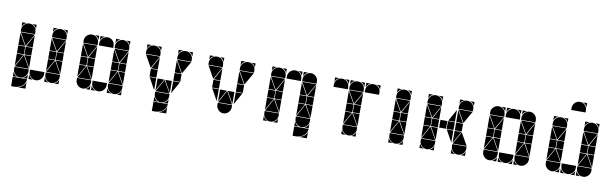

<svg xmlns="http://www.w3.org/2000/svg" viewBox="-47 -1143 5490 1717"><g transform="rotate(10 2698.0 -284.5)"><path d="M142 -492Q169 -492 188 -473Q207 -454 207 -427V-407H77V-427Q77 -453 96.5 -472.5Q116 -492 142 -492ZM426 -492Q453 -492 472 -473Q491 -454 491 -427V-407H361V-427Q361 -453 380.5 -472.5Q400 -492 426 -492ZM426 -2Q400 -2 380.5 -21.5Q361 -41 361 -67V-87H491V-67Q491 -41 471.5 -21.5Q452 -2 426 -2ZM142 -2Q116 -2 96.5 -21.5Q77 -41 77 -67V-87H207V-67Q207 -41 187.5 -21.5Q168 -2 142 -2ZM284 -2Q258 -2 238.5 -21.5Q219 -41 219 -67V-87H349V-67Q349 -41 329.5 -21.5Q310 -2 284 -2ZM363 -92 426 -205 490 -92ZM79 -92 142 -205 206 -92ZM206 -402 142 -290 79 -402ZM490 -402 426 -290 363 -402ZM424 -212H361V-282H424ZM140 -212H77V-282H140ZM491 -212H429V-282H491ZM207 -212H145V-282H207ZM77 -287V-395L138 -287ZM361 -287V-395L422 -287ZM361 -207H422L361 -99ZM77 -207H138L77 -99ZM207 -287H147L207 -395ZM491 -207V-99L431 -207ZM207 -207V-99L147 -207ZM491 -287H431L491 -395ZM219 -42Q231 -14 259 -2H219ZM361 -42Q373 -14 401 -2H361ZM361 -492H401Q387 -487 377 -477Q367 -467 361 -453ZM77 -492H117Q103 -487 93 -477Q83 -467 77 -453ZM168 -2Q182 -8 192 -18Q202 -28 207 -42V-2ZM452 -2Q466 -8 476 -18Q486 -28 491 -42V-2ZM491 -492V-453Q481 -482 452 -492ZM207 -492V-453Q197 -482 168 -492ZM77 3H207Q207 23 198 39Q189 55 174.5 66Q160 77 141.5 82.5Q123 88 105 88H77ZM141 88Q163 81 181 67Q199 53 207 30V88ZM77 -42Q89 -14 117 -2H77Z M852 -492Q879 -492 898 -473Q917 -454 917 -427V-407H787V-427Q787 -453 806.5 -472.5Q826 -492 852 -492ZM710 -492Q737 -492 756 -473Q775 -454 775 -427V-407H645V-427Q645 -453 664.5 -472.5Q684 -492 710 -492ZM994 -492Q1021 -492 1040 -473Q1059 -454 1059 -427V-407H929V-427Q929 -453 948.5 -472.5Q968 -492 994 -492ZM994 -2Q968 -2 948.5 -21.5Q929 -41 929 -67V-87H1059V-67Q1059 -41 1039.5 -21.5Q1020 -2 994 -2ZM710 -2Q684 -2 664.5 -21.5Q645 -41 645 -67V-87H775V-67Q775 -41 755.5 -21.5Q736 -2 710 -2ZM852 -2Q826 -2 806.5 -21.5Q787 -41 787 -67V-87H917V-67Q917 -41 897.5 -21.5Q878 -2 852 -2ZM931 -92 994 -205 1058 -92ZM647 -92 710 -205 774 -92ZM774 -402 710 -290 647 -402ZM1058 -402 994 -290 931 -402ZM992 -212H929V-282H992ZM708 -212H645V-282H708ZM1059 -212H997V-282H1059ZM775 -212H713V-282H775ZM645 -287V-395L706 -287ZM929 -287V-395L990 -287ZM929 -207H990L929 -99ZM645 -207H706L645 -99ZM775 -287H715L775 -395ZM1059 -207V-99L999 -207ZM775 -207V-99L715 -207ZM1059 -287H999L1059 -395ZM787 -42Q799 -14 827 -2H787ZM929 -42Q941 -14 969 -2H929ZM929 -492H969Q955 -487 945 -477Q935 -467 929 -453ZM736 -2Q750 -8 760 -18Q770 -28 775 -42V-2ZM787 -492H827Q813 -487 803 -477Q793 -467 787 -453ZM1020 -2Q1034 -8 1044 -18Q1054 -28 1059 -42V-2ZM1059 -492V-453Q1049 -482 1020 -492ZM775 -492V-453Q765 -482 736 -492Z M1278 -492Q1305 -492 1324 -473Q1343 -454 1343 -427V-407H1213V-427Q1213 -453 1232.5 -472.5Q1252 -492 1278 -492ZM1562 -492Q1589 -492 1608 -473Q1627 -454 1627 -427V-407H1497V-427Q1497 -453 1516.5 -472.5Q1536 -492 1562 -492ZM1420 -2Q1394 -2 1374.5 -21.5Q1355 -41 1355 -67V-87H1485V-67Q1485 -41 1465.5 -21.5Q1446 -2 1420 -2ZM1357 -92 1420 -205 1484 -92ZM1342 -402 1278 -290 1215 -402ZM1626 -402 1562 -290 1499 -402ZM1560 -212H1497V-282H1560ZM1343 -212H1281V-282H1343ZM1497 -287V-395L1558 -287ZM1497 -207H1558L1497 -99ZM1355 -207H1416L1355 -99ZM1343 -287H1283L1343 -395ZM1485 -207V-99L1425 -207ZM1343 -207V-99L1283 -207ZM1497 -492H1537Q1523 -487 1513 -477Q1503 -467 1497 -453ZM1213 -492H1253Q1239 -487 1229 -477Q1219 -467 1213 -453ZM1627 -492V-453Q1617 -482 1588 -492ZM1343 -492V-453Q1333 -482 1304 -492ZM1355 3H1485Q1485 23 1476 39Q1467 55 1452.5 66Q1438 77 1419.5 82.5Q1401 88 1383 88H1355ZM1419 88Q1441 81 1459 67Q1477 53 1485 30V88ZM1355 -42Q1367 -14 1395 -2H1355ZM1446 -2Q1460 -8 1470 -18Q1480 -28 1485 -42V-2Z M1846 -492Q1873 -492 1892 -473Q1911 -454 1911 -427V-407H1781V-427Q1781 -453 1800.5 -472.5Q1820 -492 1846 -492ZM2130 -492Q2157 -492 2176 -473Q2195 -454 2195 -427V-407H2065V-427Q2065 -453 2084.5 -472.5Q2104 -492 2130 -492ZM1988 -2Q1962 -2 1942.5 -21.5Q1923 -41 1923 -67V-87H2053V-67Q2053 -41 2033.5 -21.5Q2014 -2 1988 -2ZM1925 -92 1988 -205 2052 -92ZM1910 -402 1846 -290 1783 -402ZM2194 -402 2130 -290 2067 -402ZM2128 -212H2065V-282H2128ZM1911 -212H1849V-282H1911ZM2065 -287V-395L2126 -287ZM2065 -207H2126L2065 -99ZM1923 -207H1984L1923 -99ZM1911 -287H1851L1911 -395ZM2053 -207V-99L1993 -207ZM1911 -207V-99L1851 -207ZM2065 -492H2105Q2091 -487 2081 -477Q2071 -467 2065 -453ZM1781 -492H1821Q1807 -487 1797 -477Q1787 -467 1781 -453ZM2195 -492V-453Q2185 -482 2156 -492ZM1911 -492V-453Q1901 -482 1872 -492Z M2556 -492Q2583 -492 2602 -473Q2621 -454 2621 -427V-407H2491V-427Q2491 -453 2510.5 -472.5Q2530 -492 2556 -492ZM2414 -492Q2441 -492 2460 -473Q2479 -454 2479 -427V-407H2349V-427Q2349 -453 2368.5 -472.5Q2388 -492 2414 -492ZM2698 -492Q2725 -492 2744 -473Q2763 -454 2763 -427V-407H2633V-427Q2633 -453 2652.5 -472.5Q2672 -492 2698 -492ZM2698 -2Q2672 -2 2652.5 -21.5Q2633 -41 2633 -67V-87H2763V-67Q2763 -41 2743.5 -21.5Q2724 -2 2698 -2ZM2414 -2Q2388 -2 2368.5 -21.5Q2349 -41 2349 -67V-87H2479V-67Q2479 -41 2459.5 -21.5Q2440 -2 2414 -2ZM2635 -92 2698 -205 2762 -92ZM2351 -92 2414 -205 2478 -92ZM2478 -402 2414 -290 2351 -402ZM2762 -402 2698 -290 2635 -402ZM2696 -212H2633V-282H2696ZM2412 -212H2349V-282H2412ZM2763 -212H2701V-282H2763ZM2479 -212H2417V-282H2479ZM2349 -287V-395L2410 -287ZM2633 -287V-395L2694 -287ZM2633 -207H2694L2633 -99ZM2349 -207H2410L2349 -99ZM2479 -287H2419L2479 -395ZM2763 -207V-99L2703 -207ZM2479 -207V-99L2419 -207ZM2763 -287H2703L2763 -395ZM2349 -42Q2361 -14 2389 -2H2349ZM2633 -42Q2645 -14 2673 -2H2633ZM2633 -492H2673Q2659 -487 2649 -477Q2639 -467 2633 -453ZM2349 -492H2389Q2375 -487 2365 -477Q2355 -467 2349 -453ZM2440 -2Q2454 -8 2464 -18Q2474 -28 2479 -42V-2ZM2724 -2Q2738 -8 2748 -18Q2758 -28 2763 -42V-2ZM2621 -492V-453Q2611 -482 2582 -492ZM2479 -492V-453Q2469 -482 2440 -492ZM2633 3H2763Q2763 23 2754 39Q2745 55 2730.5 66Q2716 77 2697.5 82.5Q2679 88 2661 88H2633ZM2697 88Q2719 81 2737 67Q2755 53 2763 30V88Z M3124 -492Q3151 -492 3170 -473Q3189 -454 3189 -427V-407H3059V-427Q3059 -453 3078.5 -472.5Q3098 -492 3124 -492ZM3124 -2Q3098 -2 3078.5 -21.5Q3059 -41 3059 -67V-87H3189V-67Q3189 -41 3169.5 -21.5Q3150 -2 3124 -2ZM3061 -92 3124 -205 3188 -92ZM3188 -402 3124 -290 3061 -402ZM3122 -212H3059V-282H3122ZM3189 -212H3127V-282H3189ZM3059 -287V-395L3120 -287ZM3059 -207H3120L3059 -99ZM3189 -207V-99L3129 -207ZM3189 -287H3129L3189 -395ZM3059 -42Q3071 -14 3099 -2H3059ZM3150 -2Q3164 -8 3174 -18Q3184 -28 3189 -42V-2ZM3059 -492H3099Q3085 -487 3075 -477Q3065 -467 3059 -453ZM3189 -492V-453Q3179 -482 3150 -492ZM2982 -492Q3009 -492 3028 -473Q3047 -454 3047 -427V-407H2917V-427Q2917 -453 2936.5 -472.5Q2956 -492 2982 -492ZM3266 -492Q3293 -492 3312 -473Q3331 -454 3331 -427V-407H3201V-427Q3201 -453 3220.5 -472.5Q3240 -492 3266 -492ZM3201 -492H3241Q3227 -487 3217 -477Q3207 -467 3201 -453ZM3047 -492V-453Q3037 -482 3008 -492ZM2917 -492H2957Q2943 -487 2933 -477Q2923 -467 2917 -453ZM3331 -492V-453Q3321 -482 3292 -492Z M3550 -492Q3577 -492 3596 -473Q3615 -454 3615 -427V-407H3485V-427Q3485 -453 3504.5 -472.5Q3524 -492 3550 -492ZM3550 -2Q3524 -2 3504.5 -21.5Q3485 -41 3485 -67V-87H3615V-67Q3615 -41 3595.5 -21.5Q3576 -2 3550 -2ZM3487 -92 3550 -205 3614 -92ZM3614 -402 3550 -290 3487 -402ZM3548 -212H3485V-282H3548ZM3615 -212H3553V-282H3615ZM3485 -287V-395L3546 -287ZM3485 -207H3546L3485 -99ZM3615 -287H3555L3615 -395ZM3615 -207V-99L3555 -207ZM3485 -42Q3497 -14 3525 -2H3485ZM3485 -492H3525Q3511 -487 3501 -477Q3491 -467 3485 -453ZM3576 -2Q3590 -8 3600 -18Q3610 -28 3615 -42V-2ZM3615 -492V-453Q3605 -482 3576 -492Z M3834 -492Q3861 -492 3880 -473Q3899 -454 3899 -427V-407H3769V-427Q3769 -453 3788.5 -472.5Q3808 -492 3834 -492ZM4118 -492Q4145 -492 4164 -473Q4183 -454 4183 -427V-407H4053V-427Q4053 -453 4072.5 -472.5Q4092 -492 4118 -492ZM4118 -2Q4092 -2 4072.5 -21.5Q4053 -41 4053 -67V-87H4183V-67Q4183 -41 4163.5 -21.5Q4144 -2 4118 -2ZM3834 -2Q3808 -2 3788.5 -21.5Q3769 -41 3769 -67V-87H3899V-67Q3899 -41 3879.5 -21.5Q3860 -2 3834 -2ZM4055 -92 4118 -205 4182 -92ZM3771 -92 3834 -205 3898 -92ZM3898 -402 3834 -290 3771 -402ZM4182 -402 4118 -290 4055 -402ZM4116 -212H4053V-282H4116ZM3832 -212H3769V-282H3832ZM4041 -212H3979V-282H4041ZM3973 -212H3911V-282H3973ZM3769 -287V-395L3830 -287ZM4053 -287V-395L4114 -287ZM4053 -207H4114L4053 -99ZM3769 -207H3830L3769 -99ZM3899 -287H3839L3899 -395ZM4041 -207V-99L3981 -207ZM4041 -287H3981L4041 -395ZM3899 -207V-99L3839 -207ZM3769 -42Q3781 -14 3809 -2H3769ZM4053 -42Q4065 -14 4093 -2H4053ZM4053 -492H4093Q4079 -487 4069 -477Q4059 -467 4053 -453ZM3769 -492H3809Q3795 -487 3785 -477Q3775 -467 3769 -453ZM3860 -2Q3874 -8 3884 -18Q3894 -28 3899 -42V-2ZM4144 -2Q4158 -8 4168 -18Q4178 -28 4183 -42V-2ZM4183 -492V-453Q4173 -482 4144 -492ZM3899 -492V-453Q3889 -482 3860 -492ZM3899 -212H3837V-282H3899Z M4544 -492Q4571 -492 4590 -473Q4609 -454 4609 -427V-407H4479V-427Q4479 -453 4498.5 -472.5Q4518 -492 4544 -492ZM4402 -492Q4429 -492 4448 -473Q4467 -454 4467 -427V-407H4337V-427Q4337 -453 4356.5 -472.5Q4376 -492 4402 -492ZM4686 -492Q4713 -492 4732 -473Q4751 -454 4751 -427V-407H4621V-427Q4621 -453 4640.5 -472.5Q4660 -492 4686 -492ZM4686 -2Q4660 -2 4640.5 -21.5Q4621 -41 4621 -67V-87H4751V-67Q4751 -41 4731.5 -21.5Q4712 -2 4686 -2ZM4402 -2Q4376 -2 4356.5 -21.5Q4337 -41 4337 -67V-87H4467V-67Q4467 -41 4447.5 -21.5Q4428 -2 4402 -2ZM4544 -2Q4518 -2 4498.5 -21.5Q4479 -41 4479 -67V-87H4609V-67Q4609 -41 4589.5 -21.5Q4570 -2 4544 -2ZM4623 -92 4686 -205 4750 -92ZM4339 -92 4402 -205 4466 -92ZM4466 -402 4402 -290 4339 -402ZM4750 -402 4686 -290 4623 -402ZM4684 -212H4621V-282H4684ZM4400 -212H4337V-282H4400ZM4751 -212H4689V-282H4751ZM4467 -212H4405V-282H4467ZM4337 -287V-395L4398 -287ZM4621 -287V-395L4682 -287ZM4621 -207H4682L4621 -99ZM4337 -207H4398L4337 -99ZM4467 -287H4407L4467 -395ZM4751 -207V-99L4691 -207ZM4467 -207V-99L4407 -207ZM4751 -287H4691L4751 -395ZM4479 -42Q4491 -14 4519 -2H4479ZM4621 -42Q4633 -14 4661 -2H4621ZM4621 -492H4661Q4647 -487 4637 -477Q4627 -467 4621 -453ZM4570 -2Q4584 -8 4594 -18Q4604 -28 4609 -42V-2ZM4428 -2Q4442 -8 4452 -18Q4462 -28 4467 -42V-2ZM4479 -492H4519Q4505 -487 4495 -477Q4485 -467 4479 -453ZM4609 -492V-453Q4599 -482 4570 -492ZM4467 -492V-453Q4457 -482 4428 -492Z M4970 -492Q4997 -492 5016 -473Q5035 -454 5035 -427V-407H4905V-427Q4905 -453 4924.5 -472.5Q4944 -492 4970 -492ZM5254 -492Q5281 -492 5300 -473Q5319 -454 5319 -427V-407H5189V-427Q5189 -453 5208.5 -472.5Q5228 -492 5254 -492ZM5254 -2Q5228 -2 5208.5 -21.5Q5189 -41 5189 -67V-87H5319V-67Q5319 -41 5299.5 -21.5Q5280 -2 5254 -2ZM4970 -2Q4944 -2 4924.5 -21.5Q4905 -41 4905 -67V-87H5035V-67Q5035 -41 5015.5 -21.5Q4996 -2 4970 -2ZM5112 -2Q5086 -2 5066.5 -21.5Q5047 -41 5047 -67V-87H5177V-67Q5177 -41 5157.5 -21.5Q5138 -2 5112 -2ZM5191 -92 5254 -205 5318 -92ZM4907 -92 4970 -205 5034 -92ZM5034 -402 4970 -290 4907 -402ZM5318 -402 5254 -290 5191 -402ZM5252 -212H5189V-282H5252ZM4968 -212H4905V-282H4968ZM5319 -212H5257V-282H5319ZM5035 -212H4973V-282H5035ZM4905 -287V-395L4966 -287ZM5189 -287V-395L5250 -287ZM5189 -207H5250L5189 -99ZM4905 -207H4966L4905 -99ZM5035 -287H4975L5035 -395ZM5319 -207V-99L5259 -207ZM5035 -207V-99L4975 -207ZM5319 -287H5259L5319 -395ZM5047 -42Q5059 -14 5087 -2H5047ZM5189 -42Q5201 -14 5229 -2H5189ZM5189 -492H5229Q5215 -487 5205 -477Q5195 -467 5189 -453ZM5138 -2Q5152 -8 5162 -18Q5172 -28 5177 -42V-2ZM4996 -2Q5010 -8 5020 -18Q5030 -28 5035 -42V-2ZM5035 -492V-453Q5025 -482 4996 -492ZM4905 -492H4945Q4931 -487 4921 -477Q4911 -467 4905 -453ZM5319 -492V-453Q5309 -482 5280 -492ZM5112 -657Q5139 -657 5158 -638Q5177 -619 5177 -592V-572H5047V-592Q5047 -618 5066.5 -637.5Q5086 -657 5112 -657ZM5177 -657V-618Q5167 -647 5138 -657Z"/></g></svg>

Font: CAT DyFa
Style: Regular
Weight: 400
Designer: Peter Wiegel
Foundry: Peter Wiegel
Version: Version 1.001; ttfautohint (v1.3)